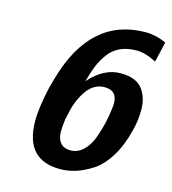

<svg xmlns="http://www.w3.org/2000/svg" viewBox="-108 -796 809 904"><g transform="rotate(15 296.0 -343.5)"><path d="M119 -337Q128 -372 132 -384Q223 -707 492 -707Q542 -707 592 -684L569 -585Q516 -613 472 -613Q426 -613 392 -597Q358 -581 336 -550.5Q314 -520 301 -488Q288 -456 276 -411Q346 -490 427 -490Q504 -490 535.5 -447.5Q567 -405 565 -340Q564 -292 552 -246Q533 -168 498 -112Q463 -56 421 -29.5Q379 -3 341.5 8.5Q304 20 267 20Q98 20 96 -166Q95 -230 119 -337ZM240 -254 235 -231Q230 -214 229 -198Q226 -180 226 -145Q231 -78 292 -78Q327 -78 354.5 -104.5Q382 -131 397 -174Q412 -217 419.5 -251Q427 -285 431 -320Q435 -349 431 -364Q423 -407 371 -407Q321 -407 287.5 -361.5Q254 -316 240 -254Z"/></g></svg>

Font: Coval
Style: ExtraBold Italic
Weight: 800
Foundry: Context Ltd
Version: Version 001.000